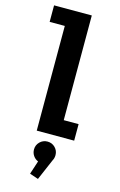

<svg xmlns="http://www.w3.org/2000/svg" viewBox="-159 -864 767 1224"><g transform="rotate(15 225.0 -252.0)"><path d="M286.5 -109H384.5V0H137.5V-691H37.5V-800H286.5ZM293.5 120Q293.5 140.5 284 157L224.5 295.5L167.5 276L196.5 187.5Q176.5 179.5 164 161.2Q151.5 143 151.5 120Q151.5 91 172.2 70.2Q193 49.5 222.5 49.5Q252.5 49.5 273 70.2Q293.5 91 293.5 120Z"/></g></svg>

Font: League Mono Condensed
Style: Bold
Weight: 700
Width: 1
Designer: Tyler Finck
Foundry: The League of Moveable Type / Tyler Finck
Version: Version 2.210